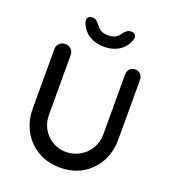

<svg xmlns="http://www.w3.org/2000/svg" viewBox="-160 -1025 1028 1150"><g transform="rotate(20 354.0 -450.0)"><path d="M578 -701Q600 -701 613 -686.5Q626 -672 626 -650V-271Q626 -191 591 -128Q556 -65 495 -29.5Q434 6 354 6Q275 6 213.5 -29.5Q152 -65 116.5 -128Q81 -191 81 -271V-650Q81 -672 96 -686.5Q111 -701 135 -701Q154 -701 169.5 -686.5Q185 -672 185 -650V-271Q185 -218 208.5 -178.5Q232 -139 271 -116.5Q310 -94 354 -94Q402 -94 442 -116.5Q482 -139 506.5 -178.5Q531 -218 531 -271V-650Q531 -672 543.5 -686.5Q556 -701 578 -701ZM354 -764Q300 -764 260 -789Q220 -814 203 -859Q195 -881 203.5 -893.5Q212 -906 229 -906Q247 -906 257 -898Q267 -890 279 -875Q290 -857 308.5 -847Q327 -837 354 -837Q407 -837 429 -875Q441 -890 451.5 -898Q462 -906 479 -906Q497 -906 505.5 -894Q514 -882 506 -861Q489 -814 449 -789Q409 -764 354 -764Z"/></g></svg>

Font: Quicksand Light SemiBold
Style: Regular
Weight: 600
Version: Version 3.006